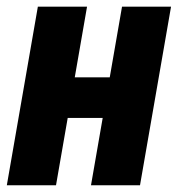

<svg xmlns="http://www.w3.org/2000/svg" viewBox="-28 -548 529 568"><path d="M347.2 -319.3 325.7 -199.2H121.6L142.6 -319.3ZM229.5 -528.3 137.7 0H-7.8L84 -528.3ZM478 -528.3 386.2 0H241.2L333 -528.3Z"/></svg>

Font: Roboto Condensed ExtraBold
Style: Italic
Weight: 800
Italic angle: -12°
Designer: Christian Robertson
Foundry: Google
Version: Version 3.008; 2023